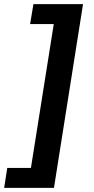

<svg xmlns="http://www.w3.org/2000/svg" viewBox="-75 -725 454 925"><path d="M-55 180 -40 84H74L184 -609H70L86 -705H325L185 180Z"/></svg>

Font: Nunito Sans 11pt
Style: Bold Italic
Weight: 700
Italic angle: -9°
Version: Version 3.101;gftools[0.9.27]